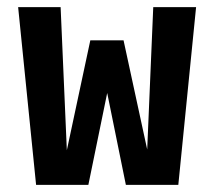

<svg xmlns="http://www.w3.org/2000/svg" viewBox="-20 -520 610 540"><path d="M228.5 0H81.5L31 -500H150.5L168 -97.5L234 -406.5H327.5L394 -99.5L411 -500H531.5L481.5 0H334L281.5 -258.5Z"/></svg>

Font: League Mono Narrow SemiBold
Style: Regular
Weight: 600
Width: 3
Designer: Tyler Finck
Foundry: The League of Moveable Type / Tyler Finck
Version: Version 2.210